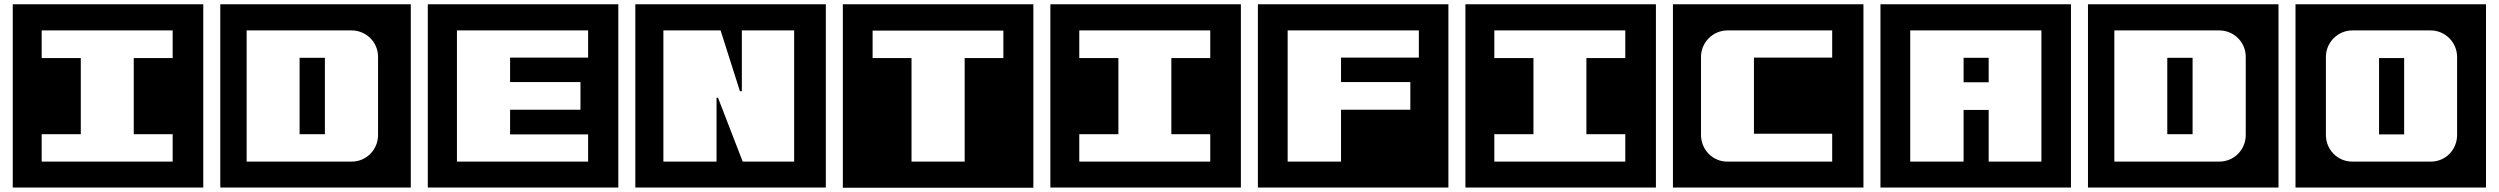

<svg xmlns="http://www.w3.org/2000/svg" viewBox="-20 -760 11752 903"><path d="M936 122V-740H40V122ZM792 0H176V-129H360V-487H176V-617H792V-487H609V-129H792Z M1912 122V-740H1016V122ZM1758 -125C1758 -56 1703 0 1634 0H1140V-617H1633C1702 -617 1758 -562 1758 -493ZM1508 -129V-488H1389V-129Z M2888 122V-740H1992V122ZM2746 0H2129V-617H2746V-489H2379V-374H2710V-244H2379V-128H2746Z M3864 122V-740H2968V122ZM3715 0H3473L3357 -300H3350V0H3100V-617H3369L3460 -331H3469V-617H3715Z M4840 123V-740H3944V123ZM4699 -487H4517V0H4267V-487H4084V-616H4699Z M5816 122V-740H4920V122ZM5672 0H5056V-129H5240V-487H5056V-617H5672V-487H5489V-129H5672Z M6792 122V-740H5896V122ZM6653 -489H6287V-374H6613V-244H6287V0H6036V-617H6653Z M7768 122V-740H6872V122ZM7624 0H7008V-129H7192V-487H7008V-617H7624V-487H7441V-129H7624Z M8744 122V-740H7848V122ZM8597 0H8103C8034 0 7980 -57 7980 -126V-492C7980 -561 8036 -617 8105 -617H8597V-489H8229V-131H8597Z M9720 122V-740H8824V122ZM9581 0H9333V-243H9215V0H8964V-617H9581ZM9333 -373V-488H9215V-373Z M10696 122V-740H9800V122ZM10542 -125C10542 -56 10487 0 10418 0H9924V-617H10417C10486 -617 10542 -562 10542 -493ZM10292 -129V-488H10173V-129Z M11672 122V-740H10776V122ZM11536 -125C11536 -56 11482 0 11413 0H11043C10974 0 10919 -56 10919 -125V-492C10919 -561 10975 -617 11044 -617H11411C11480 -617 11536 -561 11536 -492ZM11287 -128V-487H11169V-128Z"/></svg>

Font: Takraf VEB
Style: Regular
Weight: 400
Designer: Jan Sonntag
Foundry: Jan Sonntag | S FONTS | www.sonntag.nl
Version: Version 2.001